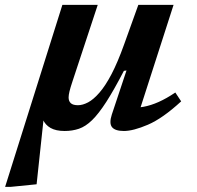

<svg xmlns="http://www.w3.org/2000/svg" viewBox="-66 -514 791 771"><path d="M432 -334.5 489.5 -494.5H631L483.5 -36.5L453 -81.5Q481.5 -80 510.5 -85.2Q539.5 -90.5 571 -104.5Q602.5 -118.5 638 -142.5L661.5 -107Q587 -38.5 528 -13.2Q469 12 431.5 12Q396.5 12 384 -3.2Q371.5 -18.5 383 -54L442 -231L431.5 -229.5Q391.5 -152.5 360.8 -104.8Q330 -57 303.8 -31.5Q277.5 -6 251 3Q224.5 12 193.5 12Q158.5 12 137 -0.2Q115.5 -12.5 106.2 -34.5Q97 -56.5 98 -85.5L113.5 -77.5L81 226L-24 236.5H-45.5L184.5 -494.5H326.5L225 -187Q216.5 -161.5 213 -146.8Q209.5 -132 209.5 -122.5Q209.5 -108 218.2 -99.8Q227 -91.5 247 -91.5Q266 -91.5 287.8 -103Q309.5 -114.5 333.2 -141.8Q357 -169 381.8 -216.2Q406.5 -263.5 432 -334.5Z"/></svg>

Font: Newsreader 9pt SemiBold
Style: Italic
Weight: 600
Italic angle: -17°
Designer: Hugues Gentile
Foundry: Production Type
Version: Version 1.003